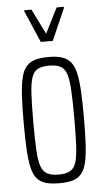

<svg xmlns="http://www.w3.org/2000/svg" viewBox="-53 -754 429 797"><g transform="rotate(-5 161.5 -356.0)"><path d="M162 8Q128 8 105.5 1.5Q83 -5 69 -21.5Q55 -38 48 -68Q41 -98 38.5 -143.5Q36 -189 36 -254Q36 -319 38.5 -365Q41 -411 48 -441Q55 -471 69 -487.5Q83 -504 105.5 -511Q128 -518 162 -518Q196 -518 218 -511Q240 -504 254 -487.5Q268 -471 275 -441Q282 -411 284.5 -365Q287 -319 287 -254Q287 -189 284.5 -143.5Q282 -98 275 -68Q268 -38 254 -21.5Q240 -5 218 1.5Q196 8 162 8ZM162 -28Q191 -28 208.5 -37Q226 -46 234 -69Q242 -92 244.5 -137Q247 -182 247 -254Q247 -326 244.5 -371.5Q242 -417 234 -440.5Q226 -464 208.5 -473Q191 -482 162 -482Q133 -482 115.5 -473.5Q98 -465 89.5 -441Q81 -417 78.5 -371.5Q76 -326 76 -254Q76 -182 78.5 -137Q81 -92 89.5 -69Q98 -46 115.5 -37Q133 -28 162 -28ZM136 -583 79 -715V-720H109L161 -615L214 -720H244V-715L186 -583Z"/></g></svg>

Font: Saira UltraCondensed ExtraLight
Style: Regular
Weight: 250
Width: 1
Designer: Hector Gatti with collaboration of the Omnibus-Type team
Foundry: Omnibus-Type
Version: Version 1.101